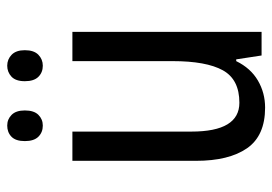

<svg xmlns="http://www.w3.org/2000/svg" viewBox="-134 -628 772 545"><g transform="rotate(-90 252.5 -356.0)"><path d="M434 -537V0H367L356 -72H351Q331 -31 296 -10.5Q261 10 219 10Q139 10 103.5 -41.5Q68 -93 68 -186V-537H151V-199Q151 -63 233 -63Q299 -63 325 -110Q351 -157 351 -253V-537ZM124 -672Q124 -698 136.5 -710Q149 -722 168 -722Q186 -722 198.5 -709.5Q211 -697 211 -672Q211 -646 198.5 -633.5Q186 -621 168 -621Q149 -621 136.5 -633.5Q124 -646 124 -672ZM294 -672Q294 -698 307 -710Q320 -722 338 -722Q356 -722 369 -709.5Q382 -697 382 -672Q382 -646 369 -633.5Q356 -621 338 -621Q319 -621 306.5 -633.5Q294 -646 294 -672Z"/></g></svg>

Font: Noto Sans Devanagari Condensed
Style: Regular
Weight: 400
Width: 3
Designer: Jelle Bosma - Monotype Design Team
Foundry: Monotype Imaging Inc.
Version: Version 2.004; ttfautohint (v1.8.4.7-5d5b)